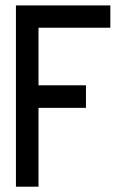

<svg xmlns="http://www.w3.org/2000/svg" viewBox="-20 -704 468 723"><path d="M40 -1V-683.6H395.5V-599.6H125V-382.8H303.7V-297.9H125V-1Z"/></svg>

Font: Post No Bills Jaffna SemiBold
Style: Regular
Weight: 600
Designer: Kosala Senevirathne, Siva Puranthara, Lasantha Premarathna, Tharique Azeez
Foundry: Mooniak
Version: Version 1.220 ; ttfautohint (v1.6)